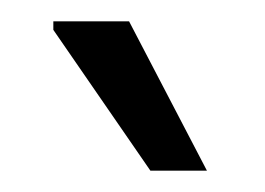

<svg xmlns="http://www.w3.org/2000/svg" viewBox="-20 -744 248 180"><path d="M174 -584H121L30 -716V-724H101Z"/></svg>

Font: Fustat Light
Style: Regular
Weight: 300
Designer: Mohamed Gaber, Khaled Hosny, Laura Garcia Mut
Foundry: Kief Type Foundry, Alif Type Foundry, Hard Type Foundry
Version: Version 1.007